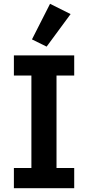

<svg xmlns="http://www.w3.org/2000/svg" viewBox="-20 -989 463 1009"><path d="M53 0V-106H145V-592H53V-698H370V-592H277V-106H370V0ZM225 -744 148 -782 243 -969 351 -915Z"/></svg>

Font: IBM Plex Sans Thai Looped SemiBold
Style: Regular
Weight: 600
Designer: Mike Abbink, Paul van der Laan, Pieter van Rosmalen, Ben Mitchell, Mark Frömberg
Foundry: Bold Monday
Version: Version 1.1